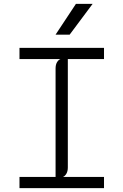

<svg xmlns="http://www.w3.org/2000/svg" viewBox="-20 -975 640 995"><path d="M81 0V-58H268V-619.5Q268 -640 275.5 -652.5Q283 -665 293.5 -669H81V-727H519V-669H331.5V-107.5Q331.5 -87.5 324 -74.8Q316.5 -62 306 -58H519V0ZM341 -795.5H268L373.5 -955H460Z"/></svg>

Font: Spline Sans Mono Light
Style: Regular
Weight: 300
Monospace: yes
Version: Version 1.004